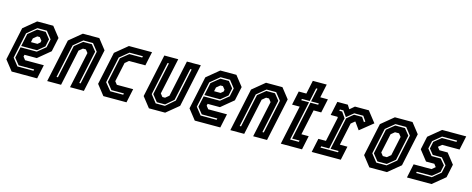

<svg xmlns="http://www.w3.org/2000/svg" viewBox="-34 -1281 4638 1885"><g transform="rotate(15 2284.5 -338.5)"><path d="M371.5 -540 452.5 -437 422 -294.5 297.5 -191.5H172.5L168 -172L192 -141.5H382.5L352.5 0H93L12 -103L83 -437L208 -540ZM323.5 -477H227.5L133 -399L77 -137L135.5 -63H298.5L301.5 -77H143.5L92 -141L116 -252.5H281L363 -319.5L381 -404ZM315.5 -463 366 -400 350 -324.5 280 -266.5H119L146 -395L229.5 -463ZM272.5 -398.5H247L210 -368L201.5 -328H267.5L293 -349L297 -368Z M454.5 0 547.5 -437 672.5 -540H839.5L920.5 -437L827.5 0H686.5L765 -368L741 -398.5H711L674 -368L595.5 0ZM532.5 -63H546.5L618 -399L696.5 -463H784.5L835 -400L763.5 -63H777.5L850 -404L792.5 -477H694.5L605 -403Z M1025.5 0 944.5 -103 1015.5 -437 1140.5 -540H1375.5L1345.5 -398.5H1179.5L1142.5 -368L1100.5 -172L1124.5 -141.5H1290.5L1260.5 0ZM1078.5 -63.5H1210.5L1213.5 -77.5H1086.5L1032 -145.5L1086 -400.5L1165 -464.5H1296L1299 -478.5H1163L1073 -404.5L1016.5 -139Z M1488.5 0 1407.5 -103 1500.5 -540H1642L1563.5 -172L1587.5 -141.5H1614.5L1651.5 -172L1730 -540H1871.5L1778.5 -103L1653.5 0ZM1540 -64H1634L1724 -142L1795 -477H1781L1710.5 -146L1632 -78H1548L1493.5 -146L1564 -477H1550L1479 -142Z M2233 -540 2314 -437 2283.5 -294.5 2159 -191.5H2034L2029.5 -172L2053.5 -141.5H2244L2214 0H1954.5L1873.5 -103L1944.5 -437L2069.5 -540ZM2185 -477H2089L1994.5 -399L1938.5 -137L1997 -63H2160L2163 -77H2005L1953.5 -141L1977.5 -252.5H2142.5L2224.5 -319.5L2242.5 -404ZM2177 -463 2227.5 -400 2211.5 -324.5 2141.5 -266.5H1980.5L2007.5 -395L2091 -463ZM2134 -398.5H2108.5L2071.5 -368L2063 -328H2129L2154.5 -349L2158.5 -368Z M2316 0 2409 -437 2534 -540H2701L2782 -437L2689 0H2548L2626.5 -368L2602.5 -398.5H2572.5L2535.5 -368L2457 0ZM2394 -63H2408L2479.5 -399L2558 -463H2646L2696.5 -400L2625 -63H2639L2711.5 -404L2654 -477H2556L2466.5 -403Z M2829 0 2914 -399H2836.5L2866.5 -540H2944L2973 -677H3114.5L3085.5 -540H3163L3133 -399H3055.5L3000.5 -141.5H3074.5L3044.5 0ZM2906.5 -63H2996L2999 -77H2923.5L3005.5 -464H3084.5L3087.5 -478H3008.5L3037.5 -614H3023.5L2994.5 -478H2915.5L2912.5 -464H2991.5Z M3143 0 3173 -141H3250L3303.5 -391.5L3297.5 -399H3229L3259 -540H3365.5L3391 -500L3438 -540H3579L3665 -430.5L3533.5 -324.5L3480.5 -398.5H3477L3440 -368L3391.5 -140.5H3468.5L3438.5 0ZM3215.5 -63.5H3393L3396 -77.5H3314L3384 -406L3450 -460.5H3532L3562.5 -415.5L3574.5 -424.5L3540 -474.5H3448.5L3378.5 -417L3338 -474.5H3303L3300 -460.5H3329L3369.5 -403L3300 -77.5H3218.5Z M3729 0 3648 -103 3719 -437 3844 -540H4023L4104 -437L4033 -103L3908 0ZM3782.5 -63H3887.5L3976 -136L4033 -404L3975.5 -477H3866.5L3777 -403L3721 -141ZM3790.5 -77 3736 -145 3790 -399 3868.5 -463H3967.5L4018 -400L3963 -140L3885.5 -77ZM3828 -141.5H3869L3906 -172L3948 -368L3924 -398.5H3883L3846 -368L3804 -172Z M4111 0 4141 -141.5H4322.5L4358 -171L4336 -199.5H4251.5L4170.5 -302.5L4199 -437L4324 -540H4569L4539 -398.5H4362.5L4327 -369.5L4350 -340.5H4433.5L4514.5 -237.5L4486 -103L4361 0ZM4187 -65.5H4345.5L4429 -134.5L4446 -213L4391 -279.5H4298.5L4255 -333.5L4270 -404L4342.5 -463H4490.5L4493.5 -477H4340.5L4257 -408L4240 -329.5L4290.5 -265.5H4383L4431 -209L4416 -138.5L4343.5 -79.5H4190Z"/></g></svg>

Font: Tourney Condensed Regular
Style: Bold Italic
Weight: 700
Width: 3
Italic angle: -12°
Designer: Tyler Finck
Foundry: Etcetera Type Co
Version: Version 1.010; ttfautohint (v1.8.3)